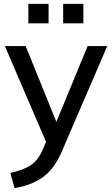

<svg xmlns="http://www.w3.org/2000/svg" viewBox="-20 -741 576 988"><path d="M532 -504 297 41Q258 130 199.5 171.5Q141 213 55 227L33 149Q104 133 140.5 107.5Q177 82 199 31L217 -11L5 -504H112L270 -114L431 -504ZM126 -721H230V-621H126ZM305 -721H409V-621H305Z"/></svg>

Font: Muli SemiBold
Style: Regular
Weight: 600
Designer: Vernon Adams
Foundry: Vernon Adams
Version: Version 2.000